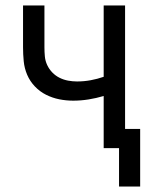

<svg xmlns="http://www.w3.org/2000/svg" viewBox="-20 -540 540 700"><path d="M414 140V0H358V-190Q331 -182 303 -177.5Q275 -173 247 -173Q221 -173 196 -178Q171 -183 148 -194.5Q125 -206 107 -225Q89 -244 79 -267.5Q69 -291 66.5 -316.5Q64 -342 64 -368V-520H142V-368Q142 -351 143.5 -334.5Q145 -318 152 -303Q159 -288 170.5 -276Q182 -264 197 -256.5Q212 -249 228.5 -246Q245 -243 261 -243Q286 -243 310.5 -247.5Q335 -252 358 -260V-520H436V-70H491V140Z"/></svg>

Font: Zed Mono
Style: Regular
Weight: 400
Monospace: yes
Designer: Belleve Invis
Foundry: Belleve Invis
Version: Version 1.0.0; ttfautohint (v1.8.4)